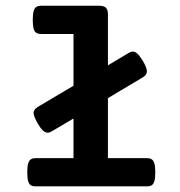

<svg xmlns="http://www.w3.org/2000/svg" viewBox="-20 -661 640 681"><path d="M362.8 -609.9V-429.2L434.6 -472.2Q444.3 -478 451.7 -478Q459.5 -478 467.5 -470.5Q475.6 -462.9 486.8 -444.8Q501 -420.9 501 -407.7Q501 -395.5 485.8 -386.2L362.8 -313V-100.1H500Q511.7 -100.1 518.1 -95.9Q524.4 -91.8 527.6 -81.1Q530.8 -70.3 530.8 -49.8Q530.8 -29.3 527.6 -18.6Q524.4 -7.8 518.1 -3.9Q511.7 0 500 0H107.4Q95.7 0 89.4 -3.9Q83 -7.8 79.8 -18.6Q76.7 -29.3 76.7 -49.8Q76.7 -70.3 79.8 -81.1Q83 -91.8 89.4 -95.9Q95.7 -100.1 107.4 -100.1H240.7V-240.7L165.5 -196.3Q156.2 -190.4 148.9 -190.4Q140.6 -190.4 132.3 -198Q124 -205.6 113.8 -223.1Q99.1 -249 99.1 -260.7Q99.1 -272.9 114.7 -282.2L240.7 -356.9V-540.5H127Q115.2 -540.5 108.9 -544.4Q102.5 -548.3 99.4 -559.1Q96.2 -569.8 96.2 -590.3Q96.2 -610.8 99.4 -621.6Q102.5 -632.3 108.9 -636.5Q115.2 -640.6 127 -640.6H332Q348.6 -640.6 355.7 -633.5Q362.8 -626.5 362.8 -609.9Z"/></svg>

Font: Courier Prime
Style: Bold
Weight: 700
Designer: Alan Dague-Greene, Quote-Unquote Apps
Foundry: Quote-Unquote Apps
Version: Version 3.018